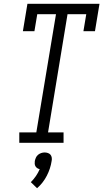

<svg xmlns="http://www.w3.org/2000/svg" viewBox="-20 -755 546 1015"><path d="M82 0V-55H172L276 -680H177L162 -590H101L125 -735H506L482 -590H421L436 -680H337L234 -55H316V0ZM176 240 143 208Q158 193 170 175.5Q182 158 190 139Q183 138 177 134Q171 130 167.5 124Q164 118 163.5 110.5Q163 103 164 96Q166 87 170 78Q174 69 181.5 63Q189 57 198 54Q207 51 216 51Q225 51 233.5 54Q242 57 247 63Q252 69 253.5 78Q255 87 253 96Q247 136 227.5 174Q208 212 176 240Z"/></svg>

Font: Iosevka Curly Slab LtObl
Style: Regular
Weight: 300
Italic angle: -9°
Monospace: yes
Designer: Belleve Invis
Foundry: Belleve Invis
Version: Version 11.0.0; ttfautohint (v1.8.3)